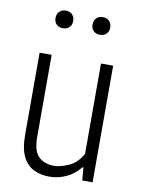

<svg xmlns="http://www.w3.org/2000/svg" viewBox="-86 -810 643 878"><g transform="rotate(10 236.0 -371.5)"><path d="M205 9Q165 9 132.8 -6.2Q100.5 -21.5 81.8 -58.5Q63 -95.5 63 -159.5V-541.5H119V-160.5Q119 -94 146.2 -68.8Q173.5 -43.5 216.5 -43.5Q246.5 -43.5 285.2 -60.8Q324 -78 348 -122.5V-541.5H404.5V0H356.5L351.5 -59.5H347Q318.5 -24.5 281.5 -7.8Q244.5 9 205 9ZM320 -670Q301.5 -670 290.2 -681Q279 -692 279 -710.5Q279 -729.5 290.2 -740.8Q301.5 -752 320 -752Q338 -752 349.5 -740.8Q361 -729.5 361 -710.5Q361 -692 349.5 -681Q338 -670 320 -670ZM148 -670Q130 -670 118.5 -681Q107 -692 107 -710.5Q107 -729.5 118.5 -740.8Q130 -752 148 -752Q166.5 -752 177.8 -740.8Q189 -729.5 189 -710.5Q189 -692 177.8 -681Q166.5 -670 148 -670Z"/></g></svg>

Font: Encode Sans Condensed Condensed Light
Style: Regular
Weight: 300
Width: 3
Designer: Multiple Designers
Foundry: Impallari Type
Version: Version 3.000; ttfautohint (v1.8.3) -l 8 -r 50 -G 200 -x 14 